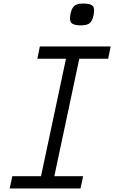

<svg xmlns="http://www.w3.org/2000/svg" viewBox="-20 -1062 644 1082"><path d="M196.5 0 366.5 -800H441.5L271.5 0ZM34.5 0 49.5 -69H448.5L433.5 0ZM190.5 -731 204.5 -800H603.5L589.5 -731ZM435 -919Q394.5 -919 382 -933.5Q369.5 -948 377.5 -985.5Q385 -1018 400.5 -1030Q416 -1042 450 -1042Q491 -1042 503.2 -1027.8Q515.5 -1013.5 507 -975.5Q500.5 -943 484.8 -931Q469 -919 435 -919Z"/></svg>

Font: Victor Mono Thin
Style: Italic
Weight: 100
Italic angle: -12°
Monospace: yes
Designer: Rune Bjørnerås
Version: Version 1.561;gftools[0.9.30]